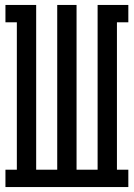

<svg xmlns="http://www.w3.org/2000/svg" viewBox="-20 -755 540 775"><path d="M2 0V-70H48V-665H2V-735H126V-70H211V-735H289V-70H374V-735H498V-665H452V-70H498V0Z"/></svg>

Font: Iosevka Gothic
Style: Regular
Weight: 400
Monospace: yes
Designer: Belleve Invis
Foundry: Belleve Invis
Version: Version 15.5.1; ttfautohint (v1.8.4)